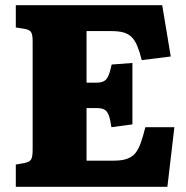

<svg xmlns="http://www.w3.org/2000/svg" viewBox="-20 -721 719 741"><path d="M41 0V-86L75 -92Q94 -96 100 -105.5Q106 -115 106 -144V-562Q106 -588 99.5 -597.5Q93 -607 73 -610L41 -615V-701H606L639 -503L527 -489Q519 -521 510 -543Q501 -565 488.5 -577.5Q476 -590 457.5 -595.5Q439 -601 410 -601H314V-402H353Q371 -402 381.5 -408Q392 -414 398.5 -429Q405 -444 411 -472L491 -478V-241L410 -230Q406 -259 400 -275.5Q394 -292 383 -298Q372 -304 351 -304H314V-101H420Q450 -101 470 -108Q490 -115 502 -129.5Q514 -144 523 -169Q532 -194 541 -230H653L626 0Z"/></svg>

Font: Literata ExtraBold
Style: Regular
Weight: 800
Designer: Latin by Veronika Burian and Jose Scaglione. Greek by Irene Vlachou. Cyrillic by Vera Evstafieva.
Foundry: TypeTogether
Version: Version 3.103;gftools[0.9.29]